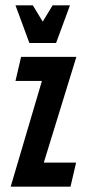

<svg xmlns="http://www.w3.org/2000/svg" viewBox="-20 -699 318 719"><path d="M137 -396H38L59 -486H266L144 -90H265L244 0H20ZM103 -679 140 -618 177 -679H242L190 -538H90L38 -679Z"/></svg>

Font: Osterbar
Style: Regular
Weight: 500
Width: 3
Designer: Peter Wiegel, Basierend auf Erbar schmal-halbfette Grotesk v. Jacob Erbar
Foundry: Peter Wiegel
Version: Version 1.0